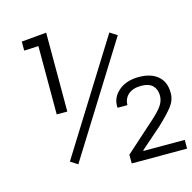

<svg xmlns="http://www.w3.org/2000/svg" viewBox="-106 -827 932 932"><g transform="rotate(-15 360.5 -360.5)"><path d="M80.6 0ZM721.2 0H442.9V-43.9L596.7 -181.6Q634.3 -215.8 647.5 -237.8Q660.6 -259.8 660.6 -282.7Q660.6 -314.5 641.8 -333.3Q623 -352.1 584.5 -352.1Q542 -352.1 519 -331.5Q496.1 -311 496.1 -278.8H447.3L446.3 -281.7Q443.4 -329.1 481.7 -362.8Q520 -396.5 584.5 -396.5Q645 -396.5 679.7 -366.9Q714.4 -337.4 714.4 -282.2Q714.4 -245.6 691.4 -215.8Q668.5 -186 618.2 -138.7L513.2 -46.9L514.6 -43.9H721.2ZM206.1 -324.2H152.8V-667.5L80.6 -664.1V-709.5L206.1 -720.7ZM191.4 -63 155.3 -86.4 502.4 -642.1 538.6 -618.7Z"/></g></svg>

Font: TypoPRO Roboto Slab
Style: Light
Weight: 300
Designer: Google
Version: Version 1.100263; 2013; ttfautohint (v0.94.20-1c74) -l 8 -r 